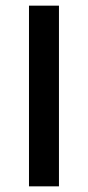

<svg xmlns="http://www.w3.org/2000/svg" viewBox="-20 -659 311 679"><path d="M188.5 0H82.5V-639H188.5Z"/></svg>

Font: Anek Gujarati SemiExpanded Medium
Style: Regular
Weight: 500
Width: 6
Designer: Mrunmayee Ghaisas (Gujarati), Yesha Goshar (Latin)
Foundry: Ek Type
Version: Version 1.003